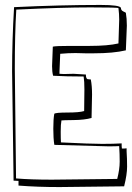

<svg xmlns="http://www.w3.org/2000/svg" viewBox="-20 -728 535 778"><path d="M473 -135 474 -126Q486 -126 493 -127V-115Q495 -85 495 -53Q495 -21 483 27L221 30Q132 30 55 24V5Q55 5 35 4L29 -439Q29 -565 37 -699Q224 -708 387 -708Q466 -708 470 -696Q470 -686 480 -681.5Q490 -677 490 -676Q494 -653 494 -624L490 -524Q439 -512 361 -512H325L286 -513Q256 -513 224 -510L221 -438V-429L239 -428L278 -429Q283 -429 328 -426Q328 -407 337 -407L348 -406Q353 -380 353 -345L351 -250Q323 -242 278.5 -241.5Q234 -241 229 -240Q226 -225 226 -194.5Q226 -164 227 -151Q347 -145 394 -145Q441 -145 473 -147ZM190 0 455 -3Q465 -42 465 -73Q465 -104 463 -134V-136Q448 -135 420 -135L201 -141L200 -142Q196 -167 196 -206.5Q196 -246 200 -267Q206 -272 253.5 -272Q301 -272 321 -278L322 -365Q322 -400 319 -417V-418Q250 -418 196 -421L195 -422Q191 -437 191 -460L194 -539Q206 -542 265 -542H344Q417 -542 460 -552V-553L463 -648Q463 -671 460 -695Q460 -698 345.5 -698Q231 -698 46 -689Q40 -592 40 -449L45 -5Q104 0 190 0Z"/></svg>

Font: Londrina Shadow
Style: Regular
Weight: 400
Designer: Marcelo Magalhaes
Foundry: Marcelo Magalhaes
Version: Version 1.001 2011